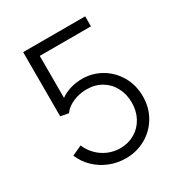

<svg xmlns="http://www.w3.org/2000/svg" viewBox="-171 -843 918 974"><g transform="rotate(-30 288.5 -356.0)"><path d="M61.5 -137.7 119.1 -164.1Q132.3 -131.8 157.5 -106Q182.6 -80.1 216.3 -65.4Q250 -50.8 288.1 -50.8Q335 -50.8 372.8 -73Q410.6 -95.2 431.9 -134.5Q453.1 -173.8 453.1 -222.7Q453.1 -271.5 432.6 -310.8Q412.1 -350.1 374.3 -372.8Q336.4 -395.5 287.1 -395.5Q256.3 -395.5 228.5 -387Q200.7 -378.4 180.4 -364.5Q160.2 -350.6 150.4 -335L103.5 -343.8V-719.7H466.8V-661.1H167V-415Q188.5 -431.6 222.4 -442.4Q256.3 -453.1 293.9 -453.1Q353.5 -453.1 404.8 -423.6Q456.1 -394 486.8 -341.3Q517.6 -288.6 517.6 -222.7Q517.6 -156.2 486.6 -103.8Q455.6 -51.3 402.8 -21.7Q350.1 7.8 287.1 7.8Q238.3 7.8 193.4 -10Q148.4 -27.8 114 -60.8Q79.6 -93.8 61.5 -137.7Z"/></g></svg>

Font: Reddit Sans Fudge Light
Style: Regular
Weight: 300
Designer: Stephen Hutchings
Foundry: Reddit
Version: Version 1.013